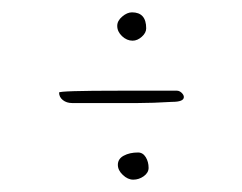

<svg xmlns="http://www.w3.org/2000/svg" viewBox="-20 -519 392 311"><path d="M216.8 -473.1Q216.8 -499 193.8 -499Q186 -499 178 -492.2Q169.9 -485.4 169.9 -477.1Q169.9 -467.8 177.7 -460.4Q185.5 -453.1 194.8 -453.1Q202.6 -453.1 209.7 -459.5Q216.8 -465.8 216.8 -473.1ZM277.8 -361.8Q277.8 -365.2 274.2 -368.7Q270.5 -372.1 266.6 -372.1H173.8Q75.7 -372.1 75.7 -369.1Q75.7 -361.8 81.8 -356.9Q87.9 -352.1 96.7 -352.1H203.6Q227.1 -352.1 258.8 -354Q277.8 -354 277.8 -361.8ZM220.7 -247.1Q220.7 -256.8 216.1 -264.4Q211.4 -272 203.6 -272Q189.9 -272 180.4 -266.8Q170.9 -261.7 170.9 -252Q170.9 -243.2 179 -235.6Q187 -228 195.8 -228Q205.1 -228 212.9 -233.6Q220.7 -239.3 220.7 -247.1Z"/></svg>

Font: Amatica SC
Style: Regular
Weight: 400
Version: Version 2.000